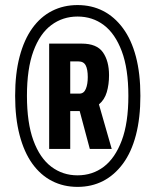

<svg xmlns="http://www.w3.org/2000/svg" viewBox="-20 -719 608 751"><path d="M283.3 12Q228.7 12 183.7 -10.9Q138.7 -33.9 106.4 -78.8Q74.2 -123.7 56.7 -190.5Q39.2 -257.3 39.2 -344.2Q39.2 -431.1 56.7 -497.5Q74.2 -563.9 106.4 -608.7Q138.7 -653.6 183.7 -676.4Q228.7 -699.2 283.3 -699.2Q338.3 -699.2 383 -676.4Q427.7 -653.6 460.9 -608.7Q494.1 -563.9 511.6 -497.5Q529.1 -431.1 529.1 -344.2Q529.1 -257.3 511.6 -190.5Q494.1 -123.7 460.9 -78.8Q427.7 -33.9 383 -10.9Q338.3 12 283.3 12ZM283 -33.2Q341.9 -33.2 386.1 -66.9Q430.3 -100.6 456.2 -169.4Q482.1 -238.2 482.1 -344.2Q482.1 -450.3 456.2 -518.9Q430.3 -587.6 386.1 -620.9Q341.9 -654.3 283.3 -654.3Q225.4 -654.3 180.7 -620.9Q136 -587.6 110.7 -518.9Q85.4 -450.3 85.4 -344.4Q85.4 -238.2 110.7 -169.4Q136 -100.6 180.7 -66.9Q225.4 -33.2 283 -33.2ZM172.3 -136.4V-548.4H299.6Q358.7 -548.4 382.6 -514.3Q406.5 -480.1 406.5 -424.8Q406.5 -388.9 397.7 -358.7Q388.8 -328.5 367 -310.7L417 -136.4H331.3L291.7 -284.6H254.7V-136.4ZM254.7 -352.8H290.7Q307.9 -352.8 315.6 -371.1Q323.3 -389.3 323.3 -417.5Q323.3 -447.9 315.2 -463.3Q307.1 -478.8 286.8 -478.8H254.7Z"/></svg>

Font: Archivo SemiBold ExtraCondensed
Style: Regular
Weight: 600
Width: 2
Version: Version 2.001